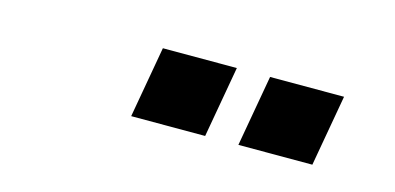

<svg xmlns="http://www.w3.org/2000/svg" viewBox="-31 -889 711 346"><g transform="rotate(15 325.0 -716.5)"><path d="M242.5 -783 219 -650H357L380.5 -783ZM442.5 -783 419 -650H557L580.5 -783Z"/></g></svg>

Font: B612
Style: Regular
Weight: 700
Italic angle: -10°
Designer: Nicolas Chauveau, Thomas Paillot, Jonathan Favre-Lamarine, Jean-Luc Vinot
Foundry: AIRBUS
Version: Version 1.008